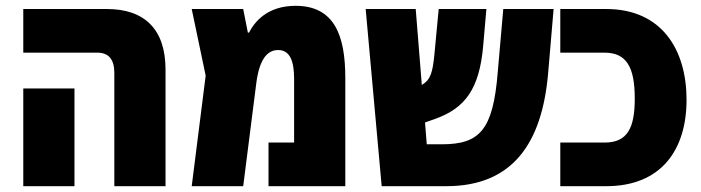

<svg xmlns="http://www.w3.org/2000/svg" viewBox="-20 -640 2411 660"><path d="M373 0H549V-401C549 -541 475 -609 348 -609H60V-459H315C353 -459 373 -436 373 -390ZM60 0H236V-336H60Z M996 -620C899 -620 855 -565 836 -528H832L816 -609H639L687 -380L639 0H816L861 -354C872 -440 901 -468 936 -468C977 -468 991 -430 991 -368V-150H903V0H1167V-372C1167 -519 1129 -620 996 -620Z M1292 0H1514C1745 0 1843 -151 1864 -386L1883 -609H1710L1691 -392C1675 -194 1630 -144 1499 -144H1447L1441 -219L1475 -231C1579 -268 1628 -334 1641 -483L1652 -609H1488L1473 -450C1467 -393 1461 -366 1430 -348L1409 -609H1237Z M1906 0H2064C2253 0 2340 -125 2340 -297C2340 -469 2255 -609 2064 -609H1906V-459H2058C2134 -459 2162 -409 2162 -301C2162 -202 2138 -150 2059 -150H1906Z"/></svg>

Font: Noto Sans Hebrew Condensed Black
Style: Regular
Weight: 900
Width: 3
Designer: Monotype Design Team
Foundry: Monotype Imaging Inc.
Version: Version 2.004